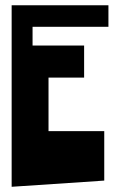

<svg xmlns="http://www.w3.org/2000/svg" viewBox="-20 -715 460 740"><path d="M24.9 -694.8H397.9V-611.8H105.5V-539.6H304.2V-416H167V-209.5H381.8V-19L24.9 4.9Z"/></svg>

Font: Some Time Later
Style: Regular
Weight: 400
Version: Version 003.300